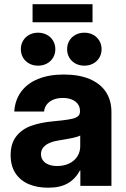

<svg xmlns="http://www.w3.org/2000/svg" viewBox="-20 -879 597 908"><path d="M30.3 -144.9Q30.3 -200.1 56.6 -233.9Q83 -267.8 126.6 -283.7Q170.2 -299.6 231.2 -305.3Q255.4 -307.6 272.5 -309.5Q306.3 -313.5 323.9 -317.9Q341.5 -322.4 349.9 -330.2Q358.2 -338 358.2 -351.8V-354.9Q358.2 -372.9 348.3 -386.6Q338.5 -400.3 320.2 -408.1Q302 -415.8 277.3 -415.8Q251.9 -415.8 232.4 -407.8Q212.9 -399.8 201.5 -385.2Q190.1 -370.6 188.5 -351.4H47.5Q50.9 -405.3 79.4 -444.7Q108 -484.1 159.4 -505.3Q210.8 -526.6 282 -526.6Q353.3 -526.6 403.8 -505.3Q454.3 -484.1 480.7 -444.3Q507 -404.5 507 -349V0H360V-72.7H358Q336 -32.1 300 -11.7Q264.1 8.7 207.6 8.7Q155.1 8.7 115.1 -8.5Q75.2 -25.8 52.7 -60.4Q30.3 -94.9 30.3 -144.9ZM359.4 -187.7V-238.1Q347.3 -231.7 322.6 -226.5Q297.9 -221.3 259 -215.2Q233.7 -211.2 214.8 -203.2Q195.9 -195.1 184.9 -182Q173.8 -168.8 173.8 -150Q173.8 -132.8 183.3 -120.2Q192.7 -107.5 210 -100.7Q227.3 -93.9 250.4 -93.9Q282.6 -93.9 307.5 -106Q332.3 -118 345.8 -139.2Q359.4 -160.4 359.4 -187.7ZM297.4 -646.4Q297.4 -668.6 307.9 -686.4Q318.4 -704.3 337.1 -714.4Q355.9 -724.4 378.9 -724.4Q402 -724.4 420.6 -714.4Q439.2 -704.3 449.8 -686.4Q460.4 -668.6 460.4 -646.4Q460.4 -624.2 449.8 -606.3Q439.2 -588.5 420.6 -578.4Q402 -568.4 378.9 -568.4Q355.9 -568.4 337.1 -578.4Q318.4 -588.5 307.9 -606.3Q297.4 -624.2 297.4 -646.4ZM78.6 -646.4Q78.6 -668.6 89.1 -686.4Q99.6 -704.3 118.2 -714.4Q136.8 -724.4 159.9 -724.4Q182.9 -724.4 201.7 -714.4Q220.4 -704.3 231.1 -686.4Q241.7 -668.6 241.7 -646.4Q241.7 -624.2 231.1 -606.3Q220.4 -588.5 201.7 -578.4Q182.9 -568.4 159.9 -568.4Q136.8 -568.4 118.2 -578.4Q99.6 -588.5 89.1 -606.3Q78.6 -624.2 78.6 -646.4ZM417.6 -773.6H134V-859.2H417.6Z"/></svg>

Font: Intratopia Thin
Style: Regular
Weight: 100
Designer: Rasmus Andersson
Foundry: rsms
Version: Version 3.000;Glyphs 3.2.3 (3260)